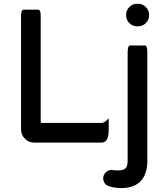

<svg xmlns="http://www.w3.org/2000/svg" viewBox="-20 -729 851 990"><path d="M88.4 -61.5V-641.6Q88.4 -669.9 95.2 -676.3Q97.7 -679.2 101.6 -679.2H176.8Q180.7 -679.2 183.6 -676Q186.5 -672.9 188 -667Q189.9 -656.7 189.9 -641.6V-101.6Q189.9 -98.1 191.4 -96.7Q192.9 -95.2 196.3 -95.2H502.9Q517.1 -95.2 531.2 -109.4L540.5 -118.7V-57.6Q540.5 -17.6 525.4 -2.4Q516.6 6.3 502.9 6.3H156.2Q128.4 6.3 108.4 -13.7Q88.4 -33.7 88.4 -61.5ZM630.4 -649.4V-653.3Q630.4 -676.3 647 -692.9Q663.6 -709.5 686.5 -709.5H692.4Q715.3 -709.5 731.9 -692.9Q748.5 -676.3 748.5 -653.3V-649.4Q748.5 -626.5 731.9 -609.9Q715.3 -593.3 692.4 -593.3H686.5Q663.6 -593.3 647 -609.9Q630.4 -626.5 630.4 -649.4ZM567.9 148.9H570.8Q576.7 149.9 585 149.9Q616.7 149.9 627.4 138.7Q638.2 128.4 638.2 98.6V-457Q638.2 -485.4 645 -491.7Q647.5 -494.6 651.4 -494.6H726.6Q732.4 -494.6 735.4 -488.8Q739.7 -480.5 739.7 -457V100.6Q739.7 170.4 703.6 206.5Q669.4 240.7 605.5 240.7Q569.3 240.7 542.5 231.4Q527.8 227.1 520 215.8Q512.2 204.6 512.2 190.4Q512.2 172.9 525.1 159.9Q538.1 147 555.7 147H556.2Z"/></svg>

Font: YuPearl-Medium
Style: Medium
Weight: 500
Designer: Max Yao
Foundry: Max-Everyday
Version: Version 1.011; ttfautohint (v1.8.3)